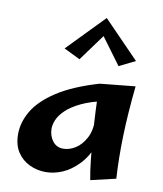

<svg xmlns="http://www.w3.org/2000/svg" viewBox="-85 -822 771 906"><g transform="rotate(10 300.5 -368.5)"><path d="M195 14Q153 14 116.5 -3.5Q80 -21 58 -55Q36 -89 36 -140Q36 -197 68.5 -252Q101 -307 175 -355.5Q249 -404 374 -441L417 -365Q347 -351 301.5 -329Q256 -307 231 -282.5Q206 -258 196.5 -235Q187 -212 187 -194Q187 -159 206 -134Q225 -109 257 -109Q287 -109 315.5 -127Q344 -145 363.5 -181Q383 -217 382 -271L441 -309Q435 -220 411.5 -158.5Q388 -97 352 -59Q316 -21 275.5 -3.5Q235 14 195 14ZM409 15Q401 -26 395 -82.5Q389 -139 384.5 -198Q380 -257 377.5 -310Q375 -363 374 -398.5Q373 -434 374 -441L543 -458Q529 -323 526 -216Q523 -109 529 -13ZM260 -538 182 -576 353 -752 366 -683ZM447 -538 340 -683 353 -752 524 -576Z"/></g></svg>

Font: Marhey Light Medium
Style: Regular
Weight: 500
Version: Version 1.000